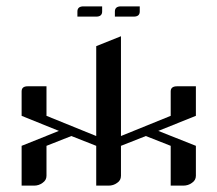

<svg xmlns="http://www.w3.org/2000/svg" viewBox="-20 -583 683 603"><path d="M223.1 -530.8V-546.9Q223.1 -563 242.2 -563H300.8V-546.9Q300.8 -530.8 282.2 -530.8ZM340.8 -530.8V-546.9Q340.8 -563 359.9 -563H418.9V-546.9Q418.9 -530.8 399.9 -530.8ZM47.9 0V-125L165 -171.9L47.9 -219.2V-295.9Q47.9 -312 66.9 -312H126V-219.2L282.2 -155.8V-438L359.9 -469.2V-155.8L516.1 -219.2V-295.9Q516.1 -312 536.1 -312H595.2V-219.2L477.1 -171.9L595.2 -125V-30.8Q595.2 -17.1 583 -8.8Q571.3 0 555.2 0H516.1V-125L438 -155.8L359.9 -125V-30.8Q359.9 -16.6 348.1 -8.8Q336.4 0 320.8 0H282.2V-125L204.1 -155.8L126 -125V-30.8Q126 -17.1 113.8 -8.8Q102.1 0 86.9 0Z"/></svg>

Font: Hhenum
Style: Regular
Weight: 400
Designer: T. Christopher White
Version: Version 1.0